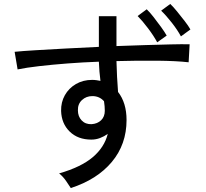

<svg xmlns="http://www.w3.org/2000/svg" viewBox="-20 -892 1040 971"><path d="M338 59Q329 45 314 23Q299 1 279 -15Q390 -47 449 -97Q508 -147 525 -215Q507 -202 486 -194Q465 -186 442 -186Q374 -186 332.5 -226.5Q291 -267 289 -331Q288 -375 308 -410.5Q328 -446 364 -467Q400 -488 446 -488Q457 -488 467.5 -486.5Q478 -485 488 -483Q485 -505 483 -529.5Q481 -554 480 -580Q398 -577 320.5 -571Q243 -565 178 -557.5Q113 -550 69 -541L54 -630Q94 -634 160.5 -638Q227 -642 310 -646.5Q393 -651 480 -655V-810H569V-659Q645 -662 715.5 -664Q786 -666 844 -667.5Q902 -669 939 -668L934 -577Q873 -584 775.5 -585Q678 -586 569 -583Q570 -544 572 -503.5Q574 -463 577 -427Q620 -372 620 -285Q620 -162 545.5 -73Q471 16 338 59ZM443 -264Q473 -266 491.5 -284Q510 -302 510 -332Q510 -343 509 -355Q508 -367 506 -380Q483 -406 447 -406Q416 -406 394.5 -386Q373 -366 374 -334Q374 -303 393 -283Q412 -263 443 -264ZM775 -678Q758 -710 729 -748.5Q700 -787 676 -811L722 -845Q737 -831 756.5 -806Q776 -781 794.5 -755.5Q813 -730 823 -712ZM895 -708Q878 -740 849 -777Q820 -814 795 -838L841 -872Q856 -858 875.5 -834Q895 -810 914 -785.5Q933 -761 943 -743Z"/></svg>

Font: Zen Kaku Gothic New Medium
Style: Regular
Weight: 500
Designer: Yoshimichi Ohira
Foundry: Positype
Version: Version 1.002